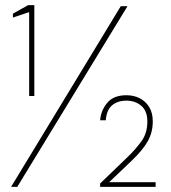

<svg xmlns="http://www.w3.org/2000/svg" viewBox="-20 -724 664 744"><path d="M93 -352V-677L30 -656V-671L89 -704H113V-352ZM23 0 448 -700H474L47 0ZM368 0V-13L476 -117Q505 -145 528 -176.5Q551 -208 551 -253Q551 -294 527.5 -314Q504 -334 470 -334Q436 -334 414.5 -316Q393 -298 390 -258H368Q371 -296 395.5 -325.5Q420 -355 470 -355Q498 -355 521 -343.5Q544 -332 558 -309.5Q572 -287 572 -253Q572 -212 553 -177.5Q534 -143 491 -102L403 -18H583V0Z"/></svg>

Font: DM Sans 16pt Thin
Style: Regular
Weight: 250
Version: Version 4.004;gftools[0.9.30]